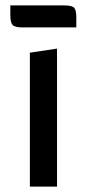

<svg xmlns="http://www.w3.org/2000/svg" viewBox="-20 -687 320 707"><path d="M18 0ZM190 -508V0H90V-493ZM18 -632V-667H217Q246 -667 253.5 -658Q261 -649 261 -622V-586H63Q34 -586 26 -595.5Q18 -605 18 -632Z"/></svg>

Font: Changa
Style: Regular
Weight: 400
Designer: Eduardo Rodriguez Tunni
Foundry: Eduardo Rodriguez Tunni
Version: Version 2.002; ttfautohint (v1.5.10-5e6f)